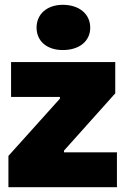

<svg xmlns="http://www.w3.org/2000/svg" viewBox="-20 -778 523 798"><path d="M241 -570C310 -570 355 -607 355 -663C355 -720 309 -758 241 -758C176 -758 132 -720 132 -663C132 -607 175 -570 241 -570ZM15 0H466V-145H246V-152L459 -390V-520H26V-375H229V-368L15 -130Z"/></svg>

Font: Fixel Text Black
Style: Regular
Weight: 900
Width: 4
Designer: AlfaBravo + MacPaw
Foundry: Kyrylo Tkachov, Marchela Mozhyna, Serhii Makarenko, Maria Weinstein, Zakhar Kryvoshyya
Version: Version 1.211